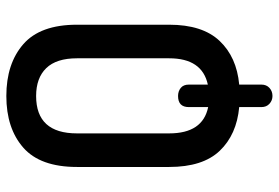

<svg xmlns="http://www.w3.org/2000/svg" viewBox="-157 -614 880 606"><g transform="rotate(-90 283.0 -311.0)"><path d="M59 -217V-508Q59 -624 120 -677.5Q181 -731 283 -731Q385 -731 446.5 -677.5Q508 -624 508 -508V-217Q508 -112 457 -58Q406 -4 319 4V74Q319 90 308.5 99.5Q298 109 283 109Q269 109 258.5 99.5Q248 90 248 74V4Q161 -4 110 -57.5Q59 -111 59 -217ZM165 -217Q165 -111 248 -94V-155Q248 -189 283 -189Q298 -189 308.5 -180.5Q319 -172 319 -155V-95Q402 -113 402 -217V-508Q402 -573 371 -605Q340 -637 283 -637Q165 -637 165 -508Z"/></g></svg>

Font: TerminalDosisSemiBold
Style: Bold
Weight: 600
Designer: EdgarTolentino, PabloImpallari, IginoMarini
Foundry: EdgarTolentino, PabloImpallari, IginoMarini
Version: Version 1.006